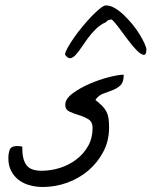

<svg xmlns="http://www.w3.org/2000/svg" viewBox="-20 -708 575 728"><path d="M11.7 -108.4Q11.7 -127 17.1 -140.6Q22.5 -154.3 44.9 -154.3Q46.9 -154.3 54.2 -153.8Q61.5 -153.3 64.5 -152.3Q63.5 -106.4 79.1 -83.5Q94.7 -60.5 137.7 -60.5Q172.9 -60.5 207 -71.3Q241.2 -82 269 -103Q296.9 -124 314 -154.3Q331.1 -184.6 331.1 -222.7Q331.1 -246.1 314.9 -255.9Q298.8 -265.6 279.3 -271.5Q259.8 -277.3 243.7 -284.7Q227.5 -292 227.5 -310.5Q227.5 -333 254.9 -353.5Q282.2 -374 319.3 -390.1Q356.4 -406.2 393.1 -415.5Q429.7 -424.8 449.2 -424.8Q449.2 -396.5 437 -384.8Q424.8 -373 407.2 -366.2Q389.6 -359.4 371.6 -353Q353.5 -346.7 341.8 -329.1Q357.4 -316.4 367.7 -306.2Q377.9 -295.9 383.8 -284.2Q389.6 -272.5 391.6 -258.3Q393.6 -244.1 393.6 -224.6Q393.6 -173.8 371.6 -132.3Q349.6 -90.8 314.5 -61Q279.3 -31.2 234.4 -15.1Q189.5 1 142.6 1Q117.2 1 93.3 -5.4Q69.3 -11.7 51.3 -25.4Q33.2 -39.1 22.5 -59.6Q11.7 -80.1 11.7 -108.4ZM226.6 -501Q226.6 -508.8 235.8 -525.9Q245.1 -543 259.8 -564Q274.4 -585 292.5 -606.9Q310.5 -628.9 327.6 -646.5Q344.7 -664.1 359.4 -675.8Q374 -687.5 381.8 -687.5Q397.5 -687.5 414.6 -677.7Q431.6 -668 448.7 -651.9Q465.8 -635.7 481.4 -616.7Q497.1 -597.7 508.8 -578.6Q520.5 -559.6 527.8 -543.5Q535.2 -527.3 535.2 -518.6Q534.2 -498 523.9 -500Q513.7 -502 499 -516.6Q484.4 -531.2 467.8 -553.2Q451.2 -575.2 436.5 -595.2Q421.9 -615.2 411.1 -627Q400.4 -638.7 398.4 -632.8Q391.6 -632.8 389.2 -630.9Q386.7 -628.9 381.8 -624Q361.3 -615.2 344.2 -598.6Q327.1 -582 313.5 -563.5Q299.8 -544.9 288.1 -527.3Q276.4 -509.8 266.1 -499Q255.9 -488.3 246.1 -487.3Q236.3 -486.3 226.6 -501Z"/></svg>

Font: La Belle Aurore
Style: Regular
Weight: 400
Version: Version 1.001 2001